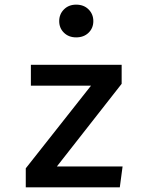

<svg xmlns="http://www.w3.org/2000/svg" viewBox="-20 -807 640 827"><path d="M508 -90 496 0H91V-82L372 -438H113V-528H504V-446L225 -90ZM382 -716Q382 -686 361.5 -666Q341 -646 308 -646Q276 -646 255.5 -666Q235 -686 235 -716Q235 -746 255.5 -766.5Q276 -787 308 -787Q341 -787 361.5 -766.5Q382 -746 382 -716Z"/></svg>

Font: Fira Mono Medium
Style: Regular
Weight: 500
Designer: Carrois Corporate & Edenspiekermann AG
Foundry: Carrois Corporate GbR & Edenspiekermann AG
Version: Version 3.206